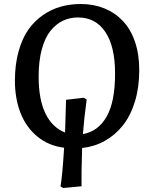

<svg xmlns="http://www.w3.org/2000/svg" viewBox="-20 -735 828 968"><path d="M682.1 -381.8Q682.1 -294.4 660.2 -222.9Q638.2 -151.4 599.4 -102.5Q560.5 -53.7 508.3 -24.7Q456.1 4.4 394 11.2Q389.6 155.3 391.1 204.1L298.8 212.9L285.2 205.1Q294.9 147 303.2 9.8Q224.6 0 168 -46.9Q111.3 -93.8 83.3 -166Q55.2 -238.3 55.2 -328.1Q55.2 -410.2 73.7 -476.3Q92.3 -542.5 123.5 -586.4Q154.8 -630.4 197.8 -659.7Q240.7 -689 287.8 -701.9Q335 -714.8 387.2 -714.8Q451.7 -714.8 505.4 -693.1Q559.1 -671.4 598.6 -630.1Q638.2 -588.9 660.2 -525.4Q682.1 -461.9 682.1 -381.8ZM174.8 -349.1Q174.8 -233.9 209 -163.1Q243.2 -92.3 308.1 -66.9L313 -231.9L402.8 -242.2L417 -232.9Q404.8 -146 397.9 -59.1Q474.1 -71.8 517.1 -146.2Q560.1 -220.7 560.1 -363.8Q560.1 -501 511 -574Q461.9 -647 373 -647Q332 -647 297.1 -630.4Q262.2 -613.8 234.4 -579.3Q206.5 -544.9 190.7 -486.1Q174.8 -427.2 174.8 -349.1Z"/></svg>

Font: Literata Book SemiBold
Style: Italic
Weight: 600
Italic angle: -3°
Designer: Latin by Veronika Burian and Jose Scaglione. Greek by Irene Vlachou. Cyrillic by Vera Evstafieva
Foundry: TypeTogether
Version: Version 1.003;PS 001.003;hotconv 1.0.88;makeotf.lib2.5.64775